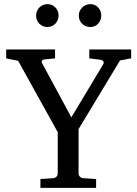

<svg xmlns="http://www.w3.org/2000/svg" viewBox="-20 -911 665 931"><path d="M562 -618 616 -628V-671H413V-628L469 -621C477 -620 487 -611 481 -600L326 -342L185 -603C179 -614 184 -622 197 -623L247 -628V-671H10V-628L68 -616L260 -270V-69C260 -57 250 -48 238 -47L176 -43V0H446V-43L382 -47C371 -48 361 -58 361 -69V-285ZM210 -891C179 -891 155 -866 155 -835C155 -804 179 -780 210 -780C241 -780 264 -805 264 -836C264 -866 241 -891 210 -891ZM418 -891C388 -891 362 -866 362 -836C362 -804 386 -780 418 -780C449 -780 471 -805 471 -836C471 -867 448 -891 418 -891Z"/></svg>

Font: Veleka
Style: Regular
Weight: 400
Designer: Stefan Peev, Context Ltd, 2016; SIL International, 1997-2014.
Foundry: Stefan Peev, Context Ltd, 2016
Version: Version 1.000